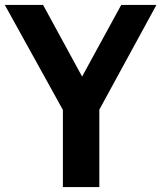

<svg xmlns="http://www.w3.org/2000/svg" viewBox="-48 -760 656 780"><path d="M207.5 0V-313.5L-28.5 -740H127L285.5 -449L444.5 -740H587.5L355.5 -314.5V0Z"/></svg>

Font: Encode Sans Cnd
Style: Bold
Weight: 700
Width: 3
Designer: Multiple Designers
Foundry: Impallari Type
Version: Version 3.002; ttfautohint (v1.8.3) -l 8 -r 50 -G 200 -x 14 